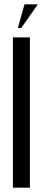

<svg xmlns="http://www.w3.org/2000/svg" viewBox="-20 -873 196 893"><path d="M40 -699H119V0H40ZM63 -743 94 -853H156L79 -743Z"/></svg>

Font: Moniqa SemBd Narrow Heading
Style: Regular
Weight: 600
Width: 4
Designer: Rajesh Rajput
Foundry: Rajesh Rajput
Version: Version 1.000